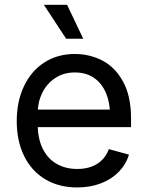

<svg xmlns="http://www.w3.org/2000/svg" viewBox="-20 -781 623 812"><path d="M50.8 -268.6Q50.8 -351.6 81.3 -416.3Q111.8 -481 167.5 -516.8Q223.1 -552.7 296.4 -552.7Q358.9 -552.7 412.6 -525.1Q466.3 -497.6 500.2 -436.3Q534.2 -375 534.2 -279.8V-243.2H110.4V-317.4H486.8L445.8 -290Q445.8 -344.7 428.7 -386.2Q411.6 -427.7 378.2 -451.2Q344.7 -474.6 296.4 -474.6Q249 -474.6 213.4 -450.9Q177.7 -427.2 158.7 -388.2Q139.6 -349.1 139.6 -304.2V-254.9Q139.6 -195.3 160.4 -152.8Q181.2 -110.4 219 -88.4Q256.8 -66.4 307.1 -66.4Q356 -66.4 390.6 -87.9Q425.3 -109.4 440.4 -150.4L525.4 -127Q512.7 -85.4 482.2 -54.2Q451.7 -22.9 406.7 -5.6Q361.8 11.7 306.6 11.7Q228.5 11.7 170.7 -23.2Q112.8 -58.1 81.8 -121.6Q50.8 -185.1 50.8 -268.6ZM165.5 -760.7H263.7L332 -617.2H259.8Z"/></svg>

Font: Inter RS Variable
Style: Regular
Weight: 400
Designer: Rasmus Andersson (customised by Maria Ramos and Noel Pretorius)
Foundry: rsms
Version: Version 3.001;Glyphs 3.2.3 (3260)